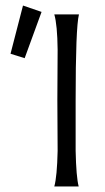

<svg xmlns="http://www.w3.org/2000/svg" viewBox="-20 -673 379 693"><path d="M63 -653 130 -630 69 -463 18 -479ZM176 -621H265Q253 -574 253 -310V-129Q255 -34 264 0H176Q186 -36 188 -128L187 -312L188 -494Q187 -583 176 -621Z"/></svg>

Font: GFS Neohellenic Rg
Style: Regular
Weight: 400
Designer: Takis Katsoulidis and George D. Matthiopoulos
Foundry: Takis Katsoulidis and George D. Matthiopoulos
Version: Version 1.0